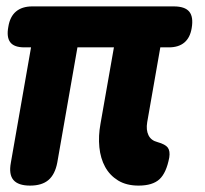

<svg xmlns="http://www.w3.org/2000/svg" viewBox="-20 -570 640 600"><path d="M413 10Q375 10 349 -6Q323 -22 308.5 -48.5Q294 -75 290.5 -110Q287 -145 294 -183L336 -422H222L159 -62Q152 -25 131.5 -7.5Q111 10 74 10Q37 10 22 -7.5Q7 -25 14 -62L77 -422H56Q24 -422 12 -438Q0 -454 6 -486Q11 -518 30 -534Q49 -550 81 -550H523Q558 -550 571.5 -533.5Q585 -517 579 -482Q574 -452 556 -437Q538 -422 508 -422H481L440 -188Q436 -164 444 -147.5Q452 -131 472 -126Q497 -119 504.5 -108.5Q512 -98 509 -78Q500 -30 478.5 -10Q457 10 413 10Z"/></svg>

Font: Maple Mono NL ExtraBold
Style: Italic
Weight: 800
Italic angle: -10°
Monospace: yes
Designer: subframe7536
Version: Version 7.000